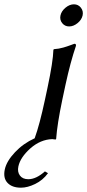

<svg xmlns="http://www.w3.org/2000/svg" viewBox="-75 -641 403 886"><path d="M22 225.1Q-19.5 225.1 -40.5 202.6Q-61.5 180.2 -52.7 140.1Q-44.4 102.5 -6.1 61.8Q32.2 21 85 -2.9Q107.9 -65.9 132.3 -180.2L144 -234.9Q169.9 -356.9 171.4 -411.1L173.8 -414.1Q185.5 -415 196 -416.7Q206.5 -418.5 217.3 -421.6Q228 -424.8 234.1 -426.8Q240.2 -428.7 252 -433.1L268.1 -439Q277.3 -439 275.4 -429.2Q250 -354.5 227.5 -251L212.4 -180.2Q189 -68.4 184.1 0L181.6 2.9Q176.8 2 166 1Q111.3 2.9 64.9 43.9Q18.6 85.4 9.8 127Q4.4 151.9 16.8 168.9Q29.3 186 55.7 186Q91.8 186 132.3 149.9L146.5 158.2Q122.6 190.9 87.2 208Q51.8 225.1 22 225.1ZM211.9 -534.4Q199.7 -549.8 204.1 -569.8Q208.5 -589.8 227.3 -605.5Q246.1 -621.1 266.1 -621.1Q286.1 -621.1 298.3 -605.5Q310.5 -589.8 306.2 -569.8Q301.8 -549.8 283 -534.4Q264.2 -519 244.1 -519Q224.1 -519 211.9 -534.4Z"/></svg>

Font: Linux Biolinum G
Style: Italic
Weight: 400
Italic angle: -12°
Designer: Philipp H. Poll
Foundry: Philipp H. Poll
Version: Version 0.5.1